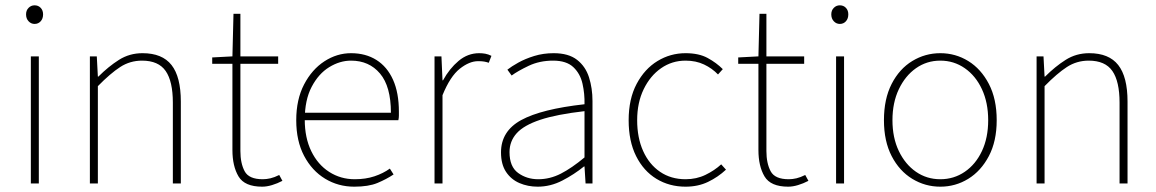

<svg xmlns="http://www.w3.org/2000/svg" viewBox="-20 -690 4348 722"><path d="M96 0V-478H126V0ZM110 -600Q97 -600 87.5 -610Q78 -620 78 -636Q78 -651 87.5 -660.5Q97 -670 110 -670Q124 -670 133 -660.5Q142 -651 142 -636Q142 -620 133 -610Q124 -600 110 -600Z M318 0V-478H344L348 -402H350Q388 -440 427.5 -465Q467 -490 516 -490Q590 -490 625 -445.5Q660 -401 660 -308V0H630V-304Q630 -384 603 -423Q576 -462 514 -462Q469 -462 432 -438Q395 -414 348 -366V0Z M966 12Q900 12 877 -26.5Q854 -65 854 -126V-450H778V-474L854 -478L858 -638H884V-478H1026V-450H884V-122Q884 -76 900 -46Q916 -16 968 -16Q982 -16 997 -19.5Q1012 -23 1030 -32L1042 -10Q1023 0 1003 6Q983 12 966 12Z M1312 12Q1252 12 1202.5 -18Q1153 -48 1123.5 -104Q1094 -160 1094 -238Q1094 -316 1123.5 -372.5Q1153 -429 1200 -459.5Q1247 -490 1300 -490Q1355 -490 1395.5 -464.5Q1436 -439 1458 -390Q1480 -341 1480 -270Q1480 -263 1480 -255Q1480 -247 1478 -238H1110V-266H1450Q1450 -365 1409 -413.5Q1368 -462 1300 -462Q1258 -462 1218 -437.5Q1178 -413 1152 -363.5Q1126 -314 1126 -240Q1126 -172 1150.5 -121.5Q1175 -71 1218 -43.5Q1261 -16 1314 -16Q1355 -16 1388 -27Q1421 -38 1446 -56L1460 -34Q1433 -16 1399.5 -2Q1366 12 1312 12Z M1614 0V-478H1640L1644 -388H1646Q1670 -432 1704.5 -461Q1739 -490 1782 -490Q1794 -490 1805 -488Q1816 -486 1828 -480L1818 -454Q1809 -457 1800.5 -458.5Q1792 -460 1778 -460Q1745 -460 1709 -431.5Q1673 -403 1644 -332V0Z M2002 12Q1965 12 1933.5 -1.5Q1902 -15 1883 -43.5Q1864 -72 1864 -117Q1864 -197 1940 -238.5Q2016 -280 2178 -298Q2179 -337 2170.5 -375Q2162 -413 2136 -437.5Q2110 -462 2060 -462Q2009 -462 1968 -442.5Q1927 -423 1904 -406L1888 -428Q1903 -440 1929 -454.5Q1955 -469 1989 -479.5Q2023 -490 2062 -490Q2118 -490 2150 -465Q2182 -440 2195 -399Q2208 -358 2208 -310V0H2182L2178 -64H2176Q2139 -34 2094.5 -11Q2050 12 2002 12ZM2004 -16Q2048 -16 2089 -37Q2130 -58 2178 -98V-272Q2073 -260 2011.5 -239.5Q1950 -219 1923 -189Q1896 -159 1896 -118Q1896 -63 1928.5 -39.5Q1961 -16 2004 -16Z M2558 12Q2497 12 2448.5 -17.5Q2400 -47 2372 -103Q2344 -159 2344 -238Q2344 -318 2374 -374.5Q2404 -431 2452.5 -460.5Q2501 -490 2558 -490Q2608 -490 2641 -472Q2674 -454 2698 -430L2680 -410Q2658 -433 2627.5 -447.5Q2597 -462 2558 -462Q2507 -462 2466 -433.5Q2425 -405 2400.5 -354.5Q2376 -304 2376 -238Q2376 -172 2398.5 -122Q2421 -72 2462 -44Q2503 -16 2558 -16Q2599 -16 2633 -32.5Q2667 -49 2692 -72L2710 -52Q2680 -24 2642.5 -6Q2605 12 2558 12Z M2944 12Q2878 12 2855 -26.5Q2832 -65 2832 -126V-450H2756V-474L2832 -478L2836 -638H2862V-478H3004V-450H2862V-122Q2862 -76 2878 -46Q2894 -16 2946 -16Q2960 -16 2975 -19.5Q2990 -23 3008 -32L3020 -10Q3001 0 2981 6Q2961 12 2944 12Z M3124 0V-478H3154V0ZM3138 -600Q3125 -600 3115.5 -610Q3106 -620 3106 -636Q3106 -651 3115.5 -660.5Q3125 -670 3138 -670Q3152 -670 3161 -660.5Q3170 -651 3170 -636Q3170 -620 3161 -610Q3152 -600 3138 -600Z M3516 12Q3459 12 3410.5 -17.5Q3362 -47 3333 -103Q3304 -159 3304 -238Q3304 -318 3333 -374.5Q3362 -431 3410.5 -460.5Q3459 -490 3516 -490Q3573 -490 3621 -460.5Q3669 -431 3698.5 -374.5Q3728 -318 3728 -238Q3728 -159 3698.5 -103Q3669 -47 3621 -17.5Q3573 12 3516 12ZM3516 -16Q3567 -16 3608 -44Q3649 -72 3672.5 -122Q3696 -172 3696 -238Q3696 -304 3672.5 -354.5Q3649 -405 3608 -433.5Q3567 -462 3516 -462Q3465 -462 3424.5 -433.5Q3384 -405 3360 -354.5Q3336 -304 3336 -238Q3336 -172 3360 -122Q3384 -72 3424.5 -44Q3465 -16 3516 -16Z M3878 0V-478H3904L3908 -402H3910Q3948 -440 3987.5 -465Q4027 -490 4076 -490Q4150 -490 4185 -445.5Q4220 -401 4220 -308V0H4190V-304Q4190 -384 4163 -423Q4136 -462 4074 -462Q4029 -462 3992 -438Q3955 -414 3908 -366V0Z"/></svg>

Font: Source Sans 3 Variable
Style: Regular
Weight: 200
Designer: Paul D. Hunt
Foundry: Adobe Systems Incorporated
Version: Version 3.026